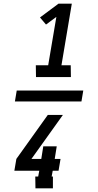

<svg xmlns="http://www.w3.org/2000/svg" viewBox="-20 -868 540 1056"><path d="M62 -310 72 -370H438L428 -310ZM178 -444 177 -509H245L290 -775L233 -733L200 -772L302 -848H375L318 -509H369L370 -444ZM175 168 174 103H190L196 71H59L70 6L243 -236H326L153 6H207L218 -63H292L281 6H313L302 71H270L264 103H271V168Z"/></svg>

Font: Iosevka Curly Slab Medium
Style: Italic
Weight: 500
Italic angle: -9°
Monospace: yes
Designer: Belleve Invis
Foundry: Belleve Invis
Version: Version 22.1.2; ttfautohint (v1.8.4)